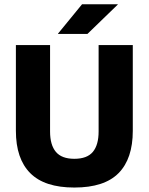

<svg xmlns="http://www.w3.org/2000/svg" viewBox="-20 -846 683 882"><path d="M321.5 15.5Q184.5 15.5 118.8 -50.8Q53 -117 53 -245V-639H210V-242Q210 -180 236.8 -148.2Q263.5 -116.5 321.5 -116.5Q380 -116.5 406.5 -148.2Q433 -180 433 -242V-639H590V-245Q590 -117 524.8 -50.8Q459.5 15.5 321.5 15.5ZM357 -826.5H521V-825L381.5 -690H246.5V-691.5Z"/></svg>

Font: Anek Telugu
Style: Bold
Weight: 700
Designer: Omkar Bhoir (Telugu), Yesha Goshar (Latin)
Foundry: Ek Type
Version: Version 1.003